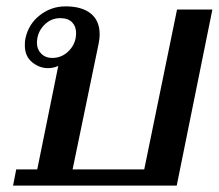

<svg xmlns="http://www.w3.org/2000/svg" viewBox="-20 -583 687 603"><path d="M31 -51H97L163 -376Q149 -369 130 -369Q104 -369 81 -387.5Q58 -406 58 -441Q58 -455 60 -463Q70 -508 105.5 -535.5Q141 -563 186 -563Q237 -563 265 -540.5Q293 -518 293 -475Q293 -462 290 -447L208 -51H433L536 -553H647L535 0H21ZM219 -479Q219 -500 206.5 -513Q194 -526 169 -526Q139 -526 117.5 -503Q96 -480 96 -448Q96 -428 109.5 -414.5Q123 -401 144 -401Q175 -401 197 -424Q219 -447 219 -479Z"/></svg>

Font: Taviraj Medium
Style: Italic
Weight: 500
Italic angle: -12°
Designer: Katatrad Team
Foundry: CadsonDemak
Version: Version 1.001